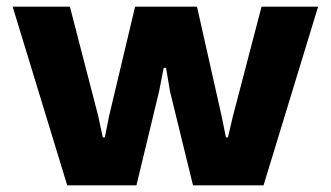

<svg xmlns="http://www.w3.org/2000/svg" viewBox="-20 -557 994 577"><path d="M182 0 18 -537H190L275 -209L289 -144H295L308 -209L386 -537H572L646 -208L659 -144H665L680 -208L766 -537H936L772 0H560L491 -282L479 -353H472L458 -282L390 0Z"/></svg>

Font: Hubot Sans SemiExpanded
Style: Bold
Weight: 700
Width: 6
Designer: Deni Anggara
Foundry: GitHub, Inc., Subsidiary of Microsoft Corporation
Version: Version 2.000